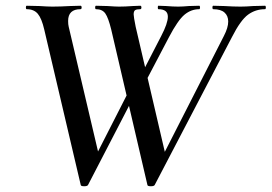

<svg xmlns="http://www.w3.org/2000/svg" viewBox="-20 -645 945 668"><path d="M314 -613Q311 -613 311 -619Q311 -625 314 -625L354 -624Q382 -622 394 -622Q416 -622 442 -624L468 -625Q472 -625 472 -619Q472 -613 468 -613Q455 -613 450 -609.5Q445 -606 445 -595Q445 -587 452 -552L558 -97L501 -14L759 -520Q774 -549 774 -570Q774 -590 761 -601.5Q748 -613 722 -613Q719 -613 719 -619Q719 -625 722 -625L760 -624Q792 -622 817 -622Q835 -622 861 -624L902 -625Q905 -625 905 -619Q905 -613 902 -613Q869 -613 843 -594Q817 -575 787 -516L518 -1Q515 3 505 3Q494 3 493 -1L367 -542Q357 -583 346.5 -598Q336 -613 314 -613ZM73 -613Q70 -613 70 -619Q70 -625 73 -625L117 -624Q147 -622 162 -622Q190 -622 224 -624L260 -625Q264 -625 264 -619Q264 -613 260 -613Q217 -613 217 -572Q217 -560 219 -552L326 -97L268 -14L444 -359L459 -335L286 -1Q283 3 273 3Q262 3 261 -1L134 -542Q125 -581 111.5 -597Q98 -613 73 -613ZM458 -359 541 -520Q564 -564 564 -587Q564 -613 531 -613Q529 -613 529 -619Q529 -625 531 -625L558 -624Q582 -622 600 -622Q615 -622 637 -624L673 -625Q676 -625 676 -619Q676 -613 673 -613Q645 -613 622 -594Q599 -575 568 -516L473 -335Z"/></svg>

Font: Cormorant Garamond SemiBold
Style: Italic
Weight: 600
Italic angle: -10°
Designer: Christian Thalmann (Catharsis Fonts)
Foundry: Catharsis Fonts
Version: Version 4.000